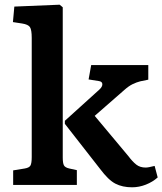

<svg xmlns="http://www.w3.org/2000/svg" viewBox="-20 -787 691 817"><path d="M36 0V-62L85 -70Q104 -73 109.5 -82.5Q115 -92 115 -119V-626Q115 -660 107.5 -671.5Q100 -683 74 -687L35 -693L41 -759L234 -767L247 -756V-117Q247 -93 252 -83.5Q257 -74 275 -70L307 -63V0ZM542 10Q501 10 471 -5.5Q441 -21 406 -68L256 -260V-273L403 -406Q416 -418 415.5 -429Q415 -440 401 -442L357 -449L368 -510H611V-448L577 -441Q561 -437 544.5 -429Q528 -421 510 -405L383 -294L526 -123Q544 -99 560 -86.5Q576 -74 600 -74Q611 -74 638 -81L651 -32Q630 -13 601 -1.5Q572 10 542 10Z"/></svg>

Font: Literata SemiBold
Style: Regular
Weight: 600
Designer: Latin by Veronika Burian and Jose Scaglione. Greek by Irene Vlachou. Cyrillic by Vera Evstafieva.
Foundry: TypeTogether
Version: Version 3.103; ttfautohint (v1.8.4.7-5d5b);gftools[0.9.29]